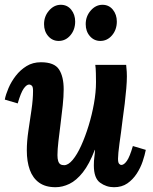

<svg xmlns="http://www.w3.org/2000/svg" viewBox="-21 -771 639 802"><path d="M211 11Q169 11 142.5 -8Q116 -27 103.5 -61.5Q91 -96 91 -143Q91 -180 97.5 -224Q104 -268 110.5 -312Q117 -356 117 -392Q117 -409 111.5 -413.5Q106 -418 101 -418Q90 -418 78 -401Q66 -384 53 -339L-1 -355Q3 -376 14.5 -403Q26 -430 45 -454.5Q64 -479 90 -495Q116 -511 150 -511Q206 -511 225.5 -481Q245 -451 245 -398Q245 -368 241 -330.5Q237 -293 232 -254Q227 -215 223 -180.5Q219 -146 219 -123Q219 -108 222 -98.5Q225 -89 231 -85Q237 -81 247 -81Q264 -81 282.5 -103Q301 -125 318 -162.5Q335 -200 349 -245.5Q363 -291 371.5 -338.5Q380 -386 380 -428Q380 -442 379.5 -465Q379 -488 377 -500H506Q508 -479 508.5 -470.5Q509 -462 509 -452Q509 -431 506.5 -401.5Q504 -372 500 -338Q496 -304 491 -270Q488 -243 484.5 -218Q481 -193 478 -171.5Q475 -150 473.5 -133.5Q472 -117 472 -108Q472 -92 476.5 -87Q481 -82 486 -82Q497 -82 509 -99Q521 -116 534 -161L588 -145Q584 -124 575 -97Q566 -70 550 -45.5Q534 -21 511 -5Q488 11 455 11Q423 11 397 -8Q371 -27 371 -80Q371 -100 373 -114Q375 -128 376 -145H375Q352 -85 325 -51Q298 -17 269 -3Q240 11 211 11ZM398 -600Q372 -600 354.5 -620Q337 -640 337 -670Q337 -703 358 -727Q379 -751 407 -751Q434 -751 450.5 -730.5Q467 -710 467 -681Q467 -647 447 -623.5Q427 -600 398 -600ZM224 -600Q198 -600 180.5 -620Q163 -640 163 -670Q163 -703 184 -727Q205 -751 233 -751Q260 -751 276.5 -730.5Q293 -710 293 -681Q293 -647 273 -623.5Q253 -600 224 -600Z"/></svg>

Font: Lora
Style: Italic
Weight: 400
Italic angle: -3°
Designer: Olga Karpushina, Alexei Vanyashin (Cyrillic)
Foundry: Cyreal
Version: Version 3.008